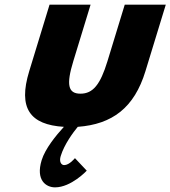

<svg xmlns="http://www.w3.org/2000/svg" viewBox="-20 -533 735 828"><path d="M159.6 158C133 245 179.4 275 217.3 275C287.1 275 354.1 203 354.1 203L303.2 149C303.2 149 279.4 179 256.8 179C244.4 179 234.1 165 241.8 140C257.4 89 295.6 38 315.3 14C464.2 3 558.9 -68 607.2 -226L695 -513H518L443.4 -269C412.5 -168 380.9 -129 326.9 -129C273 -129 265.2 -168 296.1 -269L370.7 -513H193.7L106 -226C57 -66 109.3 5 255.5 14C221.6 51 174.9 108 159.6 158Z"/></svg>

Font: Hussar
Style: BdSuprConOblThree
Weight: 700
Foundry: Cannot Into Space Fonts
Version: Version 2.00